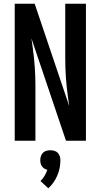

<svg xmlns="http://www.w3.org/2000/svg" viewBox="-20 -755 540 1030"><path d="M59 0V-735H166L351 -187Q351 -191 350.5 -194.5Q350 -198 349 -202L344 -239Q337 -289 333.5 -339.5Q330 -390 330 -441V-735H441V0H334L149 -548Q149 -544 149.5 -540.5Q150 -537 151 -533L156 -496Q163 -446 166.5 -395.5Q170 -345 170 -294V0ZM239 255 197 216Q210 204 219 188.5Q228 173 234 156Q225 154 217.5 149Q210 144 205 137Q200 130 198 121.5Q196 113 196 104Q196 93 199.5 82.5Q203 72 210.5 64.5Q218 57 228.5 54Q239 51 250 51Q261 51 271.5 54Q282 57 289.5 64.5Q297 72 300.5 82.5Q304 93 304 104Q304 125 300 146Q296 167 287.5 186.5Q279 206 267 223.5Q255 241 239 255Z"/></svg>

Font: Iosevka SS18
Style: Bold
Weight: 700
Monospace: yes
Designer: Belleve Invis
Foundry: Belleve Invis
Version: Version 25.1.1; ttfautohint (v1.8.4)